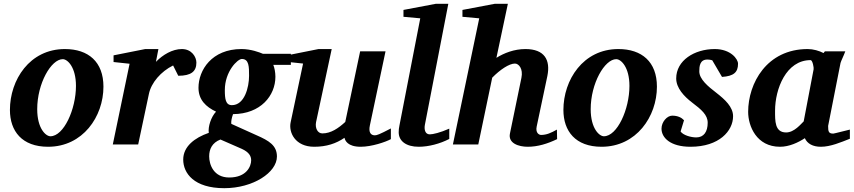

<svg xmlns="http://www.w3.org/2000/svg" viewBox="-20 -757 4475 1006"><path d="M522 -303C522 -433 443 -500 320 -500C135 -500 32 -338 32 -181C32 -70 95 12 232 12C414 12 522 -146 522 -303ZM378 -307C378 -184 314 -43 244 -43C221 -43 175 -82 175 -185C175 -320 248 -447 309 -447C334 -447 378 -405 378 -307Z M1009 -429C1009 -458 985 -500 933 -500C883 -500 833 -470 797 -433L810 -500H741L575 -467V-432L659 -423L571 0H704L760 -264C772 -324 824 -383 887 -414L914 -360C982 -360 1009 -383 1009 -429Z M1504 -417V-475H1358C1339 -483 1295 -500 1245 -500C1090 -500 1020 -390 1020 -297C1020 -234 1059 -197 1112 -172C1086 -145 1069 -92 1074 -61C999 -35 940 11 940 79C940 151 997 229 1155 229C1306 229 1431 147 1431 63C1431 5 1389 -20 1325 -48L1192 -108C1190 -119 1194 -140 1201 -159C1346 -160 1423 -256 1423 -355C1423 -379 1418 -402 1412 -417ZM1285 -360C1285 -299 1261 -206 1195 -206C1162 -206 1158 -239 1158 -285C1158 -383 1225 -448 1247 -448C1285 -448 1285 -407 1285 -360ZM1296 83C1296 114 1272 173 1181 173C1099 173 1076 105 1076 62C1076 25 1091 -9 1135 -26L1247 23C1284 40 1296 60 1296 83Z M2028 -28V-84C1967 -52 1954 -48 1944 -48C1923 -48 1910 -63 1918 -100L2000 -488H1867L1789 -118C1753 -85 1714 -58 1669 -58C1644 -58 1630 -86 1636 -117L1718 -500H1649L1484 -467V-433L1568 -424L1503 -117C1491 -63 1527 12 1626 12C1691 12 1741 -5 1785 -35C1788 -21 1801 12 1870 12C1927 12 2001 -13 2028 -28Z M2334 -29V-83C2287 -62 2248 -53 2232 -53C2207 -53 2202 -79 2206 -102L2329 -737H2263L2094 -705V-669L2182 -661L2073 -100C2070 -87 2069 -75 2069 -64C2069 -18 2108 12 2174 12C2226 12 2286 -4 2334 -29Z M2899 -28 2898 -78C2868 -61 2844 -50 2815 -50C2804 -50 2785 -61 2792 -94L2848 -359C2865 -443 2833 -500 2733 -500C2674 -500 2621 -479 2581 -454L2641 -737H2572L2403 -705V-669L2491 -661L2353 0H2486L2559 -350C2600 -392 2648 -424 2678 -424C2698 -424 2722 -397 2712 -349L2652 -58C2641 -6 2698 12 2745 12C2798 12 2849 -4 2899 -28Z M3422 -303C3422 -433 3343 -500 3220 -500C3035 -500 2932 -338 2932 -181C2932 -70 2995 12 3132 12C3314 12 3422 -146 3422 -303ZM3278 -307C3278 -184 3214 -43 3144 -43C3121 -43 3075 -82 3075 -185C3075 -320 3148 -447 3209 -447C3234 -447 3278 -405 3278 -307Z M3847 -423C3847 -448 3808 -500 3725 -500C3618 -500 3523 -440 3523 -346C3523 -296 3564 -252 3606 -220C3655 -183 3688 -155 3688 -114C3688 -67 3668 -37 3628 -37C3601 -37 3560 -48 3546 -68L3564 -127C3551 -141 3531 -151 3502 -151C3475 -151 3446 -118 3446 -83C3446 -35 3493 12 3598 12C3748 12 3821 -71 3821 -148C3821 -197 3778 -236 3733 -271C3690 -304 3644 -342 3644 -383C3644 -408 3646 -445 3686 -445C3701 -445 3712 -441 3712 -441L3763 -354C3824 -358 3847 -378 3847 -423Z M4433 -30V-78C4423 -76 4351 -57 4346 -57C4322 -57 4319 -67 4319 -97L4384 -427C4386 -436 4402 -468 4409 -488H4302L4295 -479C4272 -491 4241 -500 4212 -500C3997 -500 3900 -320 3900 -171C3900 -96 3944 12 4067 12C4115 12 4162 -10 4197 -33C4210 -4 4239 12 4281 12C4332 12 4387 -12 4433 -30ZM4243 -394C4196 -149 4206 -201 4191 -121C4177 -108 4142 -63 4099 -63C4039 -63 4041 -124 4041 -177C4041 -291 4099 -442 4227 -442C4238 -442 4245 -400 4243 -394Z"/></svg>

Font: Veleka
Style: Bold Italic
Weight: 700
Italic angle: -12°
Designer: Stefan Peev, Context Ltd, 2016; SIL International, 1997-2014.
Foundry: Stefan Peev, Context Ltd, 2016
Version: Version 5.000